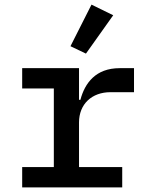

<svg xmlns="http://www.w3.org/2000/svg" viewBox="-20 -811 640 831"><path d="M470 -745 376 -791 285 -611 352 -579ZM76 0H509V-88H322V-281C322 -361 378 -412 458 -412H560V-516H498C394 -516 347 -451 328 -379H322V-516H76V-428H213V-88H76Z"/></svg>

Font: IBM Mono Medium
Style: Regular
Weight: 500
Monospace: yes
Designer: Mike Abbink, Paul van der Laan, Pieter van Rosmalen
Foundry: Bold Monday
Version: Version 2.3